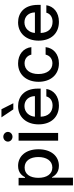

<svg xmlns="http://www.w3.org/2000/svg" viewBox="791 -1613 1027 2649"><g transform="rotate(-90 1304.5 -288.5)"><path d="M71.4 204.5H177.6V-84.9H183.9C203.1 -50.1 242.2 10.7 341.6 10.7C473.7 10.7 569.6 -95.2 569.6 -271.7C569.6 -448.5 472.3 -552.6 340.6 -552.6C239.3 -552.6 202.8 -490.8 183.9 -457H175.1V-545.5H71.4ZM175.4 -272.7C175.4 -386.7 225.1 -462.4 317.8 -462.4C414.1 -462.4 462.4 -381 462.4 -272.7C462.4 -163.4 412.6 -79.9 317.8 -79.9C226.6 -79.9 175.4 -158 175.4 -272.7Z M688.6 0H794.7V-545.5H688.6ZM675.1 -692.8C675.1 -658 705.3 -629.6 742.2 -629.6C778.8 -629.6 809.3 -658 809.3 -692.8C809.3 -727.6 778.8 -756.4 742.2 -756.4C705.3 -756.4 675.1 -727.6 675.1 -692.8Z M1172.6 11C1303.6 11 1386.7 -62.5 1401.6 -162.6H1298.7C1284.1 -108.7 1237.9 -76.7 1173.7 -76.7C1082.7 -76.7 1022 -135.3 1018.8 -240.8H1406.6V-278.4C1406.6 -475.5 1288.7 -552.6 1165.1 -552.6C1013.1 -552.6 913 -436.8 913 -269.2C913 -99.8 1011.7 11 1172.6 11ZM1009.9 -782 1119.7 -618.3H1204.5L1121.8 -782ZM1019.2 -320.3C1023.8 -397.7 1079.5 -464.8 1165.8 -464.8C1248.2 -464.8 1302.2 -403.8 1302.6 -320.3Z M1754.6 11C1883.5 11 1967 -66.4 1978.7 -172.6H1875.4C1861.9 -113.6 1816.1 -78.8 1755.3 -78.8C1665.5 -78.8 1607.6 -153.8 1607.6 -272.7C1607.6 -389.6 1666.5 -463.1 1755.3 -463.1C1822.8 -463.1 1864 -420.5 1875.4 -369.3H1978.7C1967.3 -479.4 1877.5 -552.6 1753.6 -552.6C1599.8 -552.6 1500.4 -436.8 1500.4 -270.2C1500.4 -105.8 1596.2 11 1754.6 11Z M2327.8 11C2458.8 11 2541.9 -62.5 2556.8 -162.6H2453.8C2439.3 -108.7 2393.1 -76.7 2328.8 -76.7C2237.9 -76.7 2177.2 -135.3 2174 -240.8H2561.8V-278.4C2561.8 -475.5 2443.9 -552.6 2320.3 -552.6C2168.3 -552.6 2068.2 -436.8 2068.2 -269.2C2068.2 -99.8 2166.9 11 2327.8 11ZM2174.4 -320.3C2179 -397.7 2234.7 -464.8 2321 -464.8C2403.4 -464.8 2457.4 -403.8 2457.7 -320.3Z"/></g></svg>

Font: Margiela Sans Medium
Style: Regular
Weight: 500
Designer: Stefan Endress, Andreas Faust
Version: Version 1.100;FEAKit 1.0